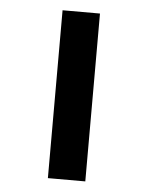

<svg xmlns="http://www.w3.org/2000/svg" viewBox="-44 -574 472 612"><g transform="rotate(5 191.5 -268.5)"><path d="M251.5 0H131.8V-537.1H251.5Z"/></g></svg>

Font: Squarish Sans CT
Style: RegularSC
Weight: 400
Version: Version 0.9